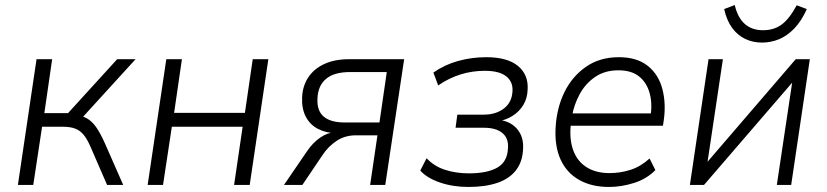

<svg xmlns="http://www.w3.org/2000/svg" viewBox="-20 -734 3284 762"><path d="M51 0 125 -499H187L156 -285H250L445 -499H518L300 -260L278 -278Q304 -276 324.5 -264.5Q345 -253 361.5 -229.5Q378 -206 396 -166L469 0H405L339 -152Q326 -182 312 -199Q298 -216 278.5 -223.5Q259 -231 230 -231H147L112 0Z M566 0 640 -499H702L671 -286H952L983 -499H1045L971 0H909L943 -231H662L627 0Z M1107 0 1200 -136Q1222 -168 1251 -188Q1280 -208 1306 -208H1317L1316 -205Q1274 -206 1242 -222.5Q1210 -239 1193.5 -271Q1177 -303 1179 -348Q1181 -393 1203.5 -427Q1226 -461 1267 -480Q1308 -499 1365 -499H1584L1509 0H1449L1478 -197H1393Q1349 -197 1316 -175Q1283 -153 1261 -120L1180 0ZM1347 -248H1486L1515 -448H1369Q1306 -448 1274 -421Q1242 -394 1240 -344Q1237 -295 1264.5 -271.5Q1292 -248 1347 -248Z M1839 8Q1778 8 1726.5 -9.5Q1675 -27 1648 -57L1673 -106Q1703 -74 1746.5 -60Q1790 -46 1841 -46Q1914 -46 1954 -69Q1994 -92 1996 -146Q1999 -185 1974 -206Q1949 -227 1900 -227H1788L1795 -279H1900Q1948 -279 1980 -303.5Q2012 -328 2014 -373Q2016 -410 1988.5 -431.5Q1961 -453 1904 -453Q1855 -453 1809 -439Q1763 -425 1719 -395L1700 -446Q1744 -477 1798 -492Q1852 -507 1910 -507Q1994 -507 2036 -472Q2078 -437 2074 -378Q2073 -344 2057 -317.5Q2041 -291 2014 -274Q1987 -257 1953 -252L1955 -259Q2005 -254 2032 -222.5Q2059 -191 2056 -143Q2054 -92 2027.5 -58Q2001 -24 1953 -8Q1905 8 1839 8Z M2397 8Q2328 8 2278.5 -20Q2229 -48 2205 -100.5Q2181 -153 2185 -226Q2189 -304 2219.5 -367Q2250 -430 2305 -468.5Q2360 -507 2436 -507Q2508 -507 2551 -472.5Q2594 -438 2609 -380Q2624 -322 2614 -254L2611 -235H2228L2236 -284H2582L2561 -267Q2570 -321 2558.5 -363.5Q2547 -406 2516.5 -430.5Q2486 -455 2434 -455Q2381 -455 2342.5 -429Q2304 -403 2281 -361Q2258 -319 2250 -272L2247 -252Q2238 -190 2253 -143.5Q2268 -97 2305.5 -72Q2343 -47 2399 -47Q2442 -47 2482.5 -60Q2523 -73 2558 -105L2581 -59Q2547 -24 2496.5 -8Q2446 8 2397 8Z M2718 0 2792 -499H2849L2785 -71H2770L3138 -499H3194L3120 0H3063L3127 -427H3142L2774 0ZM3004 -565Q2968 -565 2937.5 -579.5Q2907 -594 2885.5 -623.5Q2864 -653 2854 -698L2896 -714Q2908 -663 2936.5 -638.5Q2965 -614 3008 -614Q3051 -614 3081.5 -636Q3112 -658 3142 -713L3182 -698Q3160 -649 3131.5 -620Q3103 -591 3071 -578Q3039 -565 3004 -565Z"/></svg>

Font: Nunitoga
Style: Light Italic
Weight: 300
Italic angle: -9°
Designer: Vernon Adams
Foundry: Vernon Adams
Version: Version 1.0